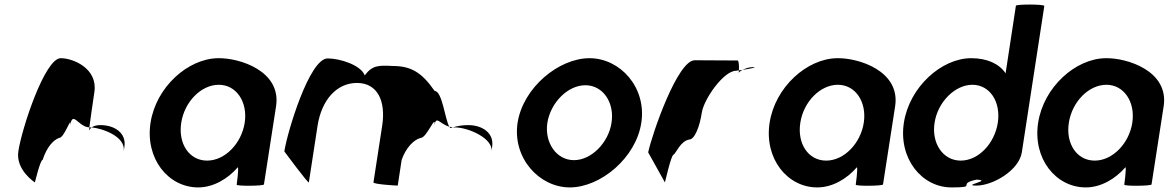

<svg xmlns="http://www.w3.org/2000/svg" viewBox="-20 -810 5101 838"><path d="M60 -149C48 -68 132 -14 132 -14C131 -6 155 -112 166 -112C185 -171 215 -200 238 -208C262 -208 294 -314 286 -261C297 -331 321 -256 370 -254C374 -281 382 -346 392 -409C407 -510 301 -556 245 -556C176 -556 75 -250 60 -149ZM370 -254C370 -246 369 -242 370 -241C369 -237 370 -246 380 -254ZM380 -254C425 -250 530 -215 520 -149L523 -170C532 -228 482 -264 418 -264C399 -264 387 -259 380 -254Z M637 -274C613 -118 714 8 845 8C910 8 973 -28 1018 -80C1023 -76 1013 -4 1013 -4C1012 3 1131 2 1132 -5L1185 -347C1208 -500 1026 -558 931 -556C800 -554 661 -430 637 -274ZM771 -274C785 -366 858 -440 935 -440C1011 -440 1062 -366 1048 -274C1034 -184 962 -109 884 -109C805 -109 757 -184 771 -274Z M1221 -149C1221 -149 1327 -6 1328 -14L1366 -261C1384 -376 1451 -448 1538 -448C1627 -448 1665 -370 1648 -261L1610 -14C1609 -6 1705 0 1716 0L1733 -112C1751 -164 1785 -200 1816 -208C1843 -208 1885 -320 1876 -261C1883 -309 1899 -269 1941 -257C1922 -290 1910 -413 1877 -413C1821 -494 1774 -522 1694 -522C1634 -525 1605 -526 1572 -481C1555 -526 1464 -555 1410 -555C1330 -555 1233 -230 1221 -149ZM1941 -257C1943 -254 1945 -252 1947 -251L1956 -254ZM1956 -254H1965C2025 -254 2134 -205 2125 -149L2128 -170C2137 -228 2087 -264 2023 -264C2002 -264 1978 -261 1956 -254Z M2239 -274C2216 -121 2333 8 2467 8C2601 8 2756 -121 2779 -274C2803 -428 2687 -556 2553 -556C2419 -556 2263 -428 2239 -274ZM2369 -274C2383 -362 2458 -438 2535 -438C2612 -438 2663 -362 2649 -274C2636 -188 2562 -111 2485 -111C2408 -111 2356 -188 2369 -274Z M2809 -145 2882 -14C2881 -6 2909 -135 2920 -135C2931 -142 2950 -194 2988 -201C3012 -201 3034 -258 3043 -318C3052 -378 3139 -501 3192 -501C3192 -501 3197 -502 3205 -503C3206 -520 3205 -546 3199 -546C3199 -546 3078 -547 3012 -547C2937 -547 2826 -225 2809 -145ZM3205 -503C3205 -498 3204 -494 3204 -491C3204 -494 3211 -500 3221 -505C3215 -504 3210 -504 3205 -503ZM3221 -505C3252 -510 3292 -517 3265 -517C3249 -517 3233 -511 3221 -505Z M3339 -274C3315 -118 3416 8 3547 8C3612 8 3675 -28 3720 -80C3725 -76 3715 -4 3715 -4C3714 3 3833 2 3834 -5L3887 -347C3910 -500 3728 -558 3633 -556C3502 -554 3363 -430 3339 -274ZM3473 -274C3487 -366 3560 -440 3637 -440C3713 -440 3764 -366 3750 -274C3736 -184 3664 -109 3586 -109C3507 -109 3459 -184 3473 -274Z M3925 -274C3901 -118 4003 8 4133 8C4253 8 4151 -6 4242 -26C4315 -23 4174 0 4242 0C4313 0 4428 -66 4440 -146L4538 -784C4539 -792 4415 -792 4414 -785L4369 -490C4341 -532 4288 -556 4219 -556C4089 -556 3949 -430 3925 -274ZM4059 -274C4073 -366 4149 -440 4224 -440C4300 -440 4349 -366 4335 -274C4321 -184 4251 -109 4173 -109C4096 -109 4045 -184 4059 -274Z M4511 -274C4487 -118 4588 8 4719 8C4784 8 4847 -28 4892 -80C4897 -76 4887 -4 4887 -4C4886 3 5005 2 5006 -5L5059 -347C5082 -500 4900 -558 4805 -556C4674 -554 4535 -430 4511 -274ZM4645 -274C4659 -366 4732 -440 4809 -440C4885 -440 4936 -366 4922 -274C4908 -184 4836 -109 4758 -109C4679 -109 4631 -184 4645 -274Z"/></svg>

Font: Ampere
Style: SCCndIta
Weight: 400
Version: Version 1